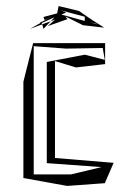

<svg xmlns="http://www.w3.org/2000/svg" viewBox="-20 -589 419 632"><path d="M326 -447H89L57 -320V-3L201 23L325 14L354 -53L161 -69V-388L230 -367L326 -378ZM318 -431 325 -392 259 -409 134 -385V-52L314 -39L214 -15H91V-437L197 -429ZM279 -526 240 -553 173 -569 168 -545 123 -533 127 -523 147 -533 116 -516V-519L111 -512L100 -506L109 -510L100 -506L79 -494L119 -509L117 -513L159 -532L147 -519L162 -525L137 -503L202 -526L195 -535L253 -506L323 -498L279 -526ZM198 -548 180 -555 259 -534V-520L182 -541ZM119 -509 147 -519 123 -494ZM297 -511 300 -509 274 -516ZM100 -506 93 -503Z"/></svg>

Font: Quebrada
Style: Regular
Weight: 400
Designer: deFharo
Foundry: deFharo
Version: Version 1.034 2012